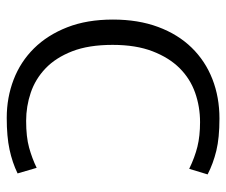

<svg xmlns="http://www.w3.org/2000/svg" viewBox="-72 -606 687 584"><g transform="rotate(90 272.0 -314.5)"><path d="M348 -50Q397 -50 429.5 -59Q462 -68 491 -82L508 -24Q475 -8 435.5 0.5Q396 9 339 9Q277 9 222.5 -12Q168 -33 127.5 -74Q87 -115 63.5 -175Q40 -235 40 -314Q40 -391 62.5 -451.5Q85 -512 125.5 -553.5Q166 -595 221 -616.5Q276 -638 341 -638Q400 -638 439 -628.5Q478 -619 511 -602L494 -546Q459 -563 426.5 -571Q394 -579 352 -579Q305 -579 262.5 -564Q220 -549 188 -517Q156 -485 136.5 -434.5Q117 -384 117 -313Q117 -240 136.5 -190Q156 -140 188.5 -109Q221 -78 262.5 -64Q304 -50 348 -50Z"/></g></svg>

Font: Ek Mukta Light
Style: Regular
Weight: 300
Designer: Girish Dalvi and Yashodeep Gholap
Foundry: Ek Type
Version: Version 2.538;PS 1.002;hotconv 16.6.51;makeotf.lib2.5.65220;